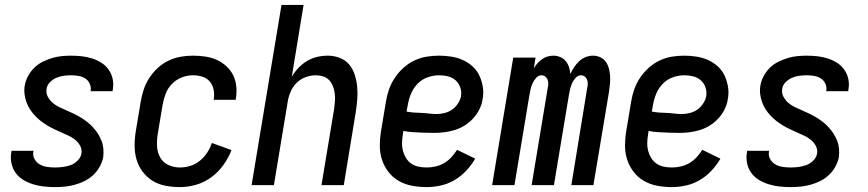

<svg xmlns="http://www.w3.org/2000/svg" viewBox="-20 -755 3540 783"><path d="M204 8Q181 8 158.5 5.5Q136 3 115 -3.5Q94 -10 75.5 -21Q57 -32 44.5 -49Q32 -66 27 -88Q22 -110 26 -133Q26 -134 26.5 -136Q27 -138 27 -140H117Q117 -139 116.5 -138Q116 -137 116 -137Q113 -120 121 -106Q129 -92 142 -84.5Q155 -77 171 -74.5Q187 -72 204 -72Q219 -72 235.5 -74Q252 -76 267.5 -81.5Q283 -87 296 -99.5Q309 -112 312 -128Q315 -145 307 -160Q299 -175 286.5 -185Q274 -195 259 -202Q244 -209 229 -215.5Q214 -222 199.5 -229Q185 -236 171 -244.5Q157 -253 144.5 -263Q132 -273 121 -285Q110 -297 101.5 -310.5Q93 -324 87.5 -339.5Q82 -355 80 -372Q78 -389 81 -406Q84 -425 94 -444Q104 -463 119 -478Q134 -493 153 -502.5Q172 -512 191.5 -518Q211 -524 230.5 -526Q250 -528 270 -528Q292 -528 314 -525.5Q336 -523 356 -516.5Q376 -510 393.5 -499Q411 -488 423 -471Q435 -454 439.5 -433Q444 -412 440 -390Q440 -388 439.5 -386.5Q439 -385 439 -383H349Q349 -384 349.5 -384.5Q350 -385 350 -386Q352 -401 345.5 -414.5Q339 -428 327 -435.5Q315 -443 300 -445.5Q285 -448 270 -448Q255 -448 240 -446Q225 -444 210.5 -438Q196 -432 184 -420Q172 -408 170 -393Q167 -375 175 -360.5Q183 -346 195 -335.5Q207 -325 222 -318Q237 -311 252 -304.5Q267 -298 281.5 -291Q296 -284 310 -275.5Q324 -267 336.5 -257Q349 -247 360 -235Q371 -223 379.5 -209.5Q388 -196 394 -181Q400 -166 401.5 -149Q403 -132 401 -114Q397 -94 386.5 -75Q376 -56 360 -41Q344 -26 324.5 -16.5Q305 -7 285 -1.5Q265 4 244.5 6Q224 8 204 8Z M714 8Q684 8 655 2.5Q626 -3 602.5 -17.5Q579 -32 562 -54.5Q545 -77 537 -104Q529 -131 529 -161Q529 -191 534 -221L554 -341Q558 -365 566 -389.5Q574 -414 588.5 -436.5Q603 -459 623 -477.5Q643 -496 667 -507.5Q691 -519 716 -523.5Q741 -528 766 -528Q791 -528 816 -524.5Q841 -521 862.5 -511.5Q884 -502 902 -486Q920 -470 930.5 -449Q941 -428 943.5 -403.5Q946 -379 942 -353Q942 -352 941.5 -350.5Q941 -349 941 -348H851Q851 -348 851.5 -349Q852 -350 852 -351Q855 -371 851 -390Q847 -409 835 -423Q823 -437 804.5 -442.5Q786 -448 766 -448Q743 -448 720.5 -439Q698 -430 681 -412.5Q664 -395 655.5 -372.5Q647 -350 643 -327L623 -207Q619 -182 620.5 -157.5Q622 -133 633.5 -112.5Q645 -92 667 -82Q689 -72 714 -72Q735 -72 756 -78.5Q777 -85 794.5 -99Q812 -113 824.5 -132Q837 -151 844 -172L924 -143Q912 -111 891 -82Q870 -53 841.5 -32Q813 -11 779.5 -1.5Q746 8 714 8Z M1006 0 1128 -735H1218L1170 -442Q1181 -461 1197 -478Q1213 -495 1232.5 -506.5Q1252 -518 1273.5 -523Q1295 -528 1316 -528Q1342 -528 1365.5 -519Q1389 -510 1404 -492Q1419 -474 1426.5 -450.5Q1434 -427 1436.5 -402Q1439 -377 1437 -351Q1435 -325 1431 -299L1382 0H1291L1343 -313Q1345 -328 1346 -344Q1347 -360 1345 -375Q1343 -390 1337.5 -404Q1332 -418 1322 -428.5Q1312 -439 1297.5 -443.5Q1283 -448 1267 -448Q1247 -448 1225.5 -440Q1204 -432 1188.5 -416Q1173 -400 1164.5 -379.5Q1156 -359 1153 -338L1097 0Z M1720 8Q1689 8 1660 2.5Q1631 -3 1606.5 -17Q1582 -31 1564.5 -53.5Q1547 -76 1538 -103Q1529 -130 1529 -160Q1529 -190 1534 -221L1554 -341Q1558 -366 1566.5 -390.5Q1575 -415 1590 -437.5Q1605 -460 1625.5 -478.5Q1646 -497 1670.5 -508.5Q1695 -520 1720.5 -524Q1746 -528 1771 -528Q1796 -528 1821 -524Q1846 -520 1868 -510Q1890 -500 1907.5 -484Q1925 -468 1935 -446.5Q1945 -425 1949 -400.5Q1953 -376 1948 -350Q1945 -329 1935 -309Q1925 -289 1909.5 -272Q1894 -255 1874.5 -243Q1855 -231 1833.5 -224.5Q1812 -218 1791 -215.5Q1770 -213 1749 -213Q1738 -213 1728 -213.5Q1718 -214 1707 -214H1706Q1685 -215 1665 -216Q1645 -217 1625 -221L1623 -207Q1620 -190 1619.5 -173Q1619 -156 1623 -140.5Q1627 -125 1635.5 -111Q1644 -97 1657 -88Q1670 -79 1686 -75.5Q1702 -72 1720 -72Q1737 -72 1755.5 -76Q1774 -80 1790.5 -89.5Q1807 -99 1820.5 -113.5Q1834 -128 1844 -144L1918 -108Q1903 -82 1881.5 -59Q1860 -36 1833.5 -20.5Q1807 -5 1777.5 1.5Q1748 8 1720 8ZM1760 -290Q1776 -290 1792.5 -294Q1809 -298 1823 -307.5Q1837 -317 1847 -332Q1857 -347 1860 -362Q1863 -381 1857 -398.5Q1851 -416 1838 -427.5Q1825 -439 1807.5 -443.5Q1790 -448 1771 -448Q1748 -448 1724.5 -440Q1701 -432 1683.5 -414Q1666 -396 1656.5 -373.5Q1647 -351 1643 -327L1638 -300Q1653 -297 1668.5 -296Q1684 -295 1699 -294.5Q1714 -294 1729.5 -292Q1745 -290 1760 -290Z M1987 0 2073 -520H2164L2157 -476Q2163 -487 2171.5 -496.5Q2180 -506 2190.5 -513.5Q2201 -521 2213 -524.5Q2225 -528 2237 -528Q2237 -528 2237 -528Q2237 -528 2237 -528Q2252 -528 2265.5 -522Q2279 -516 2287.5 -505.5Q2296 -495 2300.5 -481Q2305 -467 2306 -453Q2312 -467 2321 -480.5Q2330 -494 2341.5 -505Q2353 -516 2368 -522Q2383 -528 2398 -528Q2414 -528 2428 -521.5Q2442 -515 2450.5 -503Q2459 -491 2463 -476Q2467 -461 2468 -445.5Q2469 -430 2467.5 -414Q2466 -398 2464 -383L2400 0H2310L2375 -398Q2377 -406 2377 -414.5Q2377 -423 2374 -430.5Q2371 -438 2364.5 -443Q2358 -448 2349 -448Q2337 -448 2327.5 -437.5Q2318 -427 2313 -415.5Q2308 -404 2305 -392Q2302 -380 2300 -367L2239 0H2148L2214 -398Q2216 -406 2216 -414.5Q2216 -423 2213 -430.5Q2210 -438 2203.5 -443Q2197 -448 2188 -448Q2176 -448 2166.5 -437.5Q2157 -427 2152 -415.5Q2147 -404 2144 -392Q2141 -380 2139 -367L2078 0Z M2720 8Q2689 8 2660 2.5Q2631 -3 2606.5 -17Q2582 -31 2564.5 -53.5Q2547 -76 2538 -103Q2529 -130 2529 -160Q2529 -190 2534 -221L2554 -341Q2558 -366 2566.5 -390.5Q2575 -415 2590 -437.5Q2605 -460 2625.5 -478.5Q2646 -497 2670.5 -508.5Q2695 -520 2720.5 -524Q2746 -528 2771 -528Q2796 -528 2821 -524Q2846 -520 2868 -510Q2890 -500 2907.5 -484Q2925 -468 2935 -446.5Q2945 -425 2949 -400.5Q2953 -376 2948 -350Q2945 -329 2935 -309Q2925 -289 2909.5 -272Q2894 -255 2874.5 -243Q2855 -231 2833.5 -224.5Q2812 -218 2791 -215.5Q2770 -213 2749 -213Q2738 -213 2728 -213.5Q2718 -214 2707 -214H2706Q2685 -215 2665 -216Q2645 -217 2625 -221L2623 -207Q2620 -190 2619.5 -173Q2619 -156 2623 -140.5Q2627 -125 2635.5 -111Q2644 -97 2657 -88Q2670 -79 2686 -75.5Q2702 -72 2720 -72Q2737 -72 2755.5 -76Q2774 -80 2790.5 -89.5Q2807 -99 2820.5 -113.5Q2834 -128 2844 -144L2918 -108Q2903 -82 2881.5 -59Q2860 -36 2833.5 -20.5Q2807 -5 2777.5 1.5Q2748 8 2720 8ZM2760 -290Q2776 -290 2792.5 -294Q2809 -298 2823 -307.5Q2837 -317 2847 -332Q2857 -347 2860 -362Q2863 -381 2857 -398.5Q2851 -416 2838 -427.5Q2825 -439 2807.5 -443.5Q2790 -448 2771 -448Q2748 -448 2724.5 -440Q2701 -432 2683.5 -414Q2666 -396 2656.5 -373.5Q2647 -351 2643 -327L2638 -300Q2653 -297 2668.5 -296Q2684 -295 2699 -294.5Q2714 -294 2729.5 -292Q2745 -290 2760 -290Z M3204 8Q3181 8 3158.5 5.5Q3136 3 3115 -3.5Q3094 -10 3075.5 -21Q3057 -32 3044.5 -49Q3032 -66 3027 -88Q3022 -110 3026 -133Q3026 -134 3026.5 -136Q3027 -138 3027 -140H3117Q3117 -139 3116.5 -138Q3116 -137 3116 -137Q3113 -120 3121 -106Q3129 -92 3142 -84.5Q3155 -77 3171 -74.5Q3187 -72 3204 -72Q3219 -72 3235.5 -74Q3252 -76 3267.5 -81.5Q3283 -87 3296 -99.5Q3309 -112 3312 -128Q3315 -145 3307 -160Q3299 -175 3286.5 -185Q3274 -195 3259 -202Q3244 -209 3229 -215.5Q3214 -222 3199.5 -229Q3185 -236 3171 -244.5Q3157 -253 3144.5 -263Q3132 -273 3121 -285Q3110 -297 3101.5 -310.5Q3093 -324 3087.5 -339.5Q3082 -355 3080 -372Q3078 -389 3081 -406Q3084 -425 3094 -444Q3104 -463 3119 -478Q3134 -493 3153 -502.5Q3172 -512 3191.5 -518Q3211 -524 3230.5 -526Q3250 -528 3270 -528Q3292 -528 3314 -525.5Q3336 -523 3356 -516.5Q3376 -510 3393.5 -499Q3411 -488 3423 -471Q3435 -454 3439.5 -433Q3444 -412 3440 -390Q3440 -388 3439.5 -386.5Q3439 -385 3439 -383H3349Q3349 -384 3349.5 -384.5Q3350 -385 3350 -386Q3352 -401 3345.5 -414.5Q3339 -428 3327 -435.5Q3315 -443 3300 -445.5Q3285 -448 3270 -448Q3255 -448 3240 -446Q3225 -444 3210.5 -438Q3196 -432 3184 -420Q3172 -408 3170 -393Q3167 -375 3175 -360.5Q3183 -346 3195 -335.5Q3207 -325 3222 -318Q3237 -311 3252 -304.5Q3267 -298 3281.5 -291Q3296 -284 3310 -275.5Q3324 -267 3336.5 -257Q3349 -247 3360 -235Q3371 -223 3379.5 -209.5Q3388 -196 3394 -181Q3400 -166 3401.5 -149Q3403 -132 3401 -114Q3397 -94 3386.5 -75Q3376 -56 3360 -41Q3344 -26 3324.5 -16.5Q3305 -7 3285 -1.5Q3265 4 3244.5 6Q3224 8 3204 8Z"/></svg>

Font: Iosevka SS04 Medium
Style: Italic
Weight: 500
Italic angle: -9°
Monospace: yes
Designer: Belleve Invis
Foundry: Belleve Invis
Version: Version 19.0.0; ttfautohint (v1.8.4)